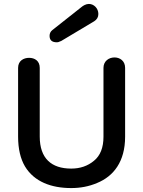

<svg xmlns="http://www.w3.org/2000/svg" viewBox="-20 -940 728 976"><path d="M246 -787C237 -780 232 -770 232 -758C232 -736 244 -725 269 -725C280 -725 283 -730 290 -731L459 -832C473 -841 480 -853 480 -869C480 -898 457 -920 432 -920C417 -920 402 -911 394 -904ZM506 -245C506 -190 490 -149 458 -123C426 -96 387 -83 342 -83C242 -83 182 -134 182 -246V-595C182 -631 156 -646 128 -646C100 -646 72 -631 72 -595V-246C72 -183 84 -133 107 -94C154 -16 241 16 342 16C388 16 432 8 474 -10C557 -44 616 -118 616 -245V-595C616 -631 589 -648 562 -648C534 -648 506 -630 506 -595Z"/></svg>

Font: Dongle
Style: Regular
Weight: 400
Designer: Yanghee Ryu
Foundry: Yanghee Ryu
Version: Version 2.000